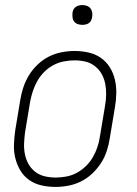

<svg xmlns="http://www.w3.org/2000/svg" viewBox="-20 -729 540 757"><path d="M199 8Q171 8 144 2Q117 -4 95.5 -19Q74 -34 60.5 -56.5Q47 -79 40.5 -105Q34 -131 35 -159Q36 -187 40 -215L60 -335Q64 -361 72.5 -386Q81 -411 95 -433.5Q109 -456 129 -475Q149 -494 173 -506Q197 -518 223 -523Q249 -528 274 -528Q302 -528 329 -522Q356 -516 377.5 -501Q399 -486 413 -463.5Q427 -441 433 -415Q439 -389 438.5 -361Q438 -333 433 -305L413 -185Q409 -159 401 -134Q393 -109 378.5 -86.5Q364 -64 344 -45Q324 -26 300 -14Q276 -2 250 3Q224 8 199 8ZM200 -29Q220 -29 241.5 -33Q263 -37 282.5 -47.5Q302 -58 318.5 -74Q335 -90 346 -109Q357 -128 364 -149Q371 -170 374 -191L394 -311Q398 -333 398.5 -355Q399 -377 395 -398Q391 -419 381 -437Q371 -455 354.5 -468Q338 -481 317.5 -486Q297 -491 274 -491Q254 -491 232.5 -487Q211 -483 191 -472.5Q171 -462 155 -446Q139 -430 128 -411Q117 -392 110 -371Q103 -350 99 -329L79 -209Q76 -187 75 -165Q74 -143 78 -122Q82 -101 92 -83Q102 -65 118.5 -52Q135 -39 156 -34Q177 -29 200 -29ZM305 -631Q295 -631 286.5 -634Q278 -637 272.5 -644Q267 -651 266 -660.5Q265 -670 266 -680Q267 -686 270 -692Q273 -698 279 -702Q285 -706 291.5 -707.5Q298 -709 304 -709Q314 -709 322.5 -706Q331 -703 336.5 -696Q342 -689 343.5 -679.5Q345 -670 343 -660Q342 -654 339 -648Q336 -642 330.5 -638Q325 -634 318 -632.5Q311 -631 305 -631Z"/></svg>

Font: Iosevka Term Curly Extralight
Style: Italic
Weight: 200
Italic angle: -9°
Designer: Belleve Invis
Foundry: Belleve Invis
Version: Version 32.3.0